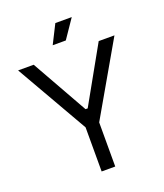

<svg xmlns="http://www.w3.org/2000/svg" viewBox="-158 -984 928 1088"><g transform="rotate(-20 306.5 -440.0)"><path d="M306 -880 249 -767H328L405 -880ZM16 -700 265 -266V0H347V-266L597 -700H502L313 -363H300L110 -700Z"/></g></svg>

Font: Space Text
Style: Regular
Weight: 400
Designer: Florian Karsten (Space Text), Colophon Foundry (Space Mono)
Foundry: Florian Karsten
Version: Version 1.003;PS 001.003;hotconv 1.0.88;makeotf.lib2.5.64775